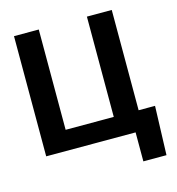

<svg xmlns="http://www.w3.org/2000/svg" viewBox="-126 -819 1010 1097"><g transform="rotate(-15 379.5 -270.0)"><path d="M57.1 0H585.9V171.4H722.7L732.4 -117.7H635.3V-710.9H488.3V-117.7H203.6V-710.9H57.1Z"/></g></svg>

Font: Roboto
Style: Bold
Weight: 700
Designer: Google
Version: Version 2.137; 2017